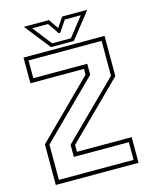

<svg xmlns="http://www.w3.org/2000/svg" viewBox="-126 -941 814 1023"><g transform="rotate(-15 281.0 -429.0)"><path d="M75.5 -22H487.5V-119.5H184V-186.5L487 -486V-678.5H84V-580.5H381.5V-520L75.5 -216.5ZM52.5 0V-224L357.5 -526.5V-558.5H62V-700H509V-478L207 -179.5V-141.5H509V0ZM218 -716 106 -858H244.5L281 -804L317.5 -858H456L344 -716ZM229 -734H332.5L415 -839H327L285 -777H277L234.5 -839H147Z"/></g></svg>

Font: Tourney ExtraLight
Style: Regular
Weight: 250
Designer: Tyler Finck
Foundry: Etcetera Type Co
Version: Version 1.015